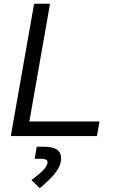

<svg xmlns="http://www.w3.org/2000/svg" viewBox="-20 -713 626 1006"><path d="M36.6 0H487.8L501.5 -76.7H133.8L242.2 -693.4H158.7ZM188.5 272.5C248 223.1 300.3 172.4 300.3 117.2C300.3 74.7 270.5 55.7 209 55.7H172.4L161.6 119.1H194.8C218.3 119.1 229 125 229 137.7C229 161.1 196.3 192.4 144.5 230.5Z"/></svg>

Font: Cascadia Mono SemiLight
Style: Italic
Weight: 350
Italic angle: -10°
Monospace: yes
Designer: Aaron Bell
Foundry: Saja Typeworks
Version: Version 2404.023